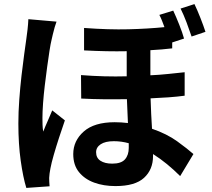

<svg xmlns="http://www.w3.org/2000/svg" viewBox="-20 -862 1040 941"><path d="M987 -706 919 -683Q908 -716 894 -753Q880 -790 865 -820L933 -842Q947 -813 962.5 -773.5Q978 -734 987 -706ZM119 -768 257 -756Q253 -746 248 -728.5Q243 -711 239 -694Q235 -677 233 -668Q228 -648 222.5 -612.5Q217 -577 211 -533Q205 -489 199.5 -443Q194 -397 191 -355.5Q188 -314 188 -284Q188 -269 188.5 -250.5Q189 -232 192 -217Q202 -243 214 -269.5Q226 -296 236 -321L298 -272Q284 -232 269.5 -187.5Q255 -143 243.5 -103Q232 -63 227 -36Q225 -26 223 -12Q221 2 221 10Q221 18 221.5 29Q222 40 223 51L109 59Q93 7 81.5 -74.5Q70 -156 70 -257Q70 -313 74.5 -374Q79 -435 85.5 -492Q92 -549 98.5 -595.5Q105 -642 109 -671Q112 -691 115 -717.5Q118 -744 119 -768ZM611 -137V-160Q575 -170 538 -170Q496 -170 473.5 -155Q451 -140 451 -116Q451 -88 472.5 -74Q494 -60 530 -60Q574 -60 592.5 -81Q611 -102 611 -137ZM885 -508V-393Q848 -388 806 -385Q764 -382 718 -380Q719 -340 721 -303Q723 -266 725 -231Q798 -206 849 -169Q900 -132 928 -107L863 1Q832 -30 798.5 -57.5Q765 -85 730 -107V-97Q730 -31 686 9.5Q642 50 546 50Q488 50 441.5 33Q395 16 367 -18.5Q339 -53 339 -107Q339 -172 390.5 -217.5Q442 -263 542 -263Q558 -263 574.5 -262Q591 -261 607 -259Q606 -288 604.5 -317.5Q603 -347 602 -376Q548 -375 491.5 -375.5Q435 -376 378 -379L377 -494Q493 -485 601 -488V-611Q554 -610 502 -611Q450 -612 392 -615V-725Q513 -716 609.5 -718.5Q706 -721 786 -729Q780 -745 774 -760.5Q768 -776 761 -789L829 -810Q843 -780 858.5 -741Q874 -702 882 -673L824 -654V-625Q775 -619 717 -616V-493Q762 -495 804 -499.5Q846 -504 885 -508Z"/></svg>

Font: Noto IKEA Simplified Chinese
Style: Bold
Weight: 700
Designer: Monotype Design Team
Foundry: Monotype Imaging Inc.
Version: Version 1.100